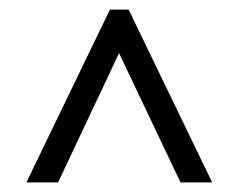

<svg xmlns="http://www.w3.org/2000/svg" viewBox="-20 -720 497 400"><path d="M209 -700H248L422 -340H356L213 -641H243L101 -340H35Z"/></svg>

Font: Pathway Extreme Condensed
Style: Regular
Weight: 400
Width: 3
Version: Version 1.001;gftools[0.9.26]